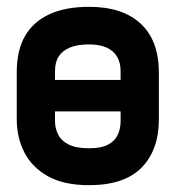

<svg xmlns="http://www.w3.org/2000/svg" viewBox="-20 -532 519 562"><path d="M445 -183V-320Q445 -413 392 -462.5Q339 -512 241 -512Q172 -512 125 -490.5Q78 -469 53.5 -427Q29 -385 29 -320V-183Q29 -130 51 -86.5Q73 -43 119.5 -16.5Q166 10 241 10Q344 10 394.5 -41.5Q445 -93 445 -183ZM333 -324V-177Q333 -155 324.5 -137Q316 -119 296 -108.5Q276 -98 240 -98Q203 -98 181 -109Q159 -120 150 -138.5Q141 -157 141 -177V-324Q141 -350 152 -367Q163 -384 185 -393Q207 -402 240 -402Q272 -402 292.5 -392.5Q313 -383 323 -365.5Q333 -348 333 -324ZM62 -298V-206H410V-298Z"/></svg>

Font: Advent Pro Expanded
Style: Bold
Weight: 700
Width: 7
Designer: VivaRado, Andreas Kalpakidis
Foundry: VivaRado, Andreas Kalpakidis
Version: Version 3.000